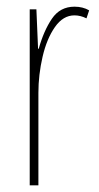

<svg xmlns="http://www.w3.org/2000/svg" viewBox="-20 -555 296 575"><path d="M247 -524 239 -500Q221 -509 203 -509Q169 -509 144.5 -474Q120 -439 107.5 -385Q95 -331 95 -277V0H69V-527H89L94 -409H96Q111 -463 135.5 -499Q160 -535 203 -535Q228 -535 247 -524Z"/></svg>

Font: Noto Sans Display Thin Cond
Style: Regular
Weight: 250
Width: 3
Designer: Monotype Design team
Foundry: Monotype Imaging Inc.
Version: Version 1.000